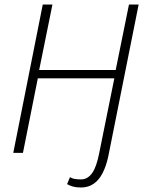

<svg xmlns="http://www.w3.org/2000/svg" viewBox="-20 -679 645 853"><path d="M340 154Q319 154 304.5 150Q290 146 278 139L291 108Q300 114 312 116Q324 118 340 118Q369 118 389 90.5Q409 63 421 0L488 -331H148L82 0H39L170 -659H213L154 -368H494L553 -659H596L461 16Q452 58 436 89.5Q420 121 396 137.5Q372 154 340 154Z"/></svg>

Font: Source Sans 3 Light
Style: Italic
Weight: 300
Italic angle: -11°
Designer: Paul D. Hunt
Foundry: Adobe
Version: Version 3.046;hotconv 1.0.118;makeotfexe 2.5.65603